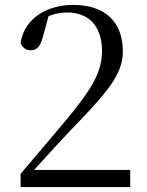

<svg xmlns="http://www.w3.org/2000/svg" viewBox="-20 -763 598 783"><path d="M64 0H511V-70H119C180 -137 239 -202 268 -232C420 -388 481 -461 481 -553C481 -671 412 -743 278 -743C176 -743 80 -691 64 -589C70 -569 86 -558 105 -558C128 -558 144 -571 154 -610L178 -697C204 -708 229 -712 254 -712C343 -712 396 -655 396 -555C396 -467 352 -397 246 -269C197 -211 130 -132 64 -54Z"/></svg>

Font: Source Han Serif KR
Style: Regular
Weight: 400
Designer: Ryoko NISHIZUKA 西塚涼子 (kana & ideographs); Frank Grießhammer (Latin, Greek & Cyrillic); Wenlong ZHANG 张文龙 (bopomofo); San
Foundry: Adobe
Version: Version 2.001;hotconv 1.1.0;makeotfexe 2.6.0